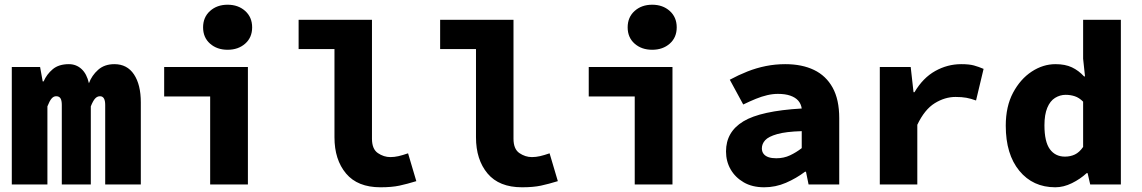

<svg xmlns="http://www.w3.org/2000/svg" viewBox="-20 -782 4840 814"><path d="M30 0V-498H150L161 -437H165Q178 -467 203.5 -488.5Q229 -510 272 -510Q303 -510 325.5 -489.5Q348 -469 357 -429Q369 -462 396 -486Q423 -510 465 -510Q519 -510 548 -466.5Q577 -423 577 -348V0H426V-337Q426 -374 404 -374Q392 -374 383 -364Q374 -354 365 -331V0H242V-337Q242 -356 236.5 -365Q231 -374 218 -374Q207 -374 198.5 -364Q190 -354 181 -331V0Z M871 0V-373H676V-498H1031V0ZM945 -571Q900 -571 870.5 -597Q841 -623 841 -666Q841 -709 870.5 -735.5Q900 -762 945 -762Q990 -762 1019.5 -735.5Q1049 -709 1049 -666Q1049 -623 1019.5 -597Q990 -571 945 -571Z M1593 12Q1496 12 1447 -46.5Q1398 -105 1398 -200V-574H1246V-698H1557V-194Q1557 -150 1582 -133Q1607 -116 1635 -116Q1652 -116 1669.5 -120Q1687 -124 1710 -132L1745 -14Q1706 -2 1673.5 5Q1641 12 1593 12Z M2193 12Q2096 12 2047 -46.5Q1998 -105 1998 -200V-574H1846V-698H2157V-194Q2157 -150 2182 -133Q2207 -116 2235 -116Q2252 -116 2269.5 -120Q2287 -124 2310 -132L2345 -14Q2306 -2 2273.5 5Q2241 12 2193 12Z M2671 0V-373H2476V-498H2831V0ZM2745 -571Q2700 -571 2670.5 -597Q2641 -623 2641 -666Q2641 -709 2670.5 -735.5Q2700 -762 2745 -762Q2790 -762 2819.5 -735.5Q2849 -709 2849 -666Q2849 -623 2819.5 -597Q2790 -571 2745 -571Z M3220 12Q3169 12 3133 -9Q3097 -30 3077.5 -64Q3058 -98 3058 -140Q3058 -223 3131.5 -267.5Q3205 -312 3379 -322Q3376 -342 3364 -355.5Q3352 -369 3330.5 -376.5Q3309 -384 3278 -384Q3256 -384 3232.5 -378.5Q3209 -373 3184.5 -363Q3160 -353 3131 -339L3074 -444Q3111 -464 3149 -479Q3187 -494 3227 -502Q3267 -510 3309 -510Q3380 -510 3431 -485.5Q3482 -461 3510 -410.5Q3538 -360 3538 -281V0H3408L3397 -54H3393Q3356 -26 3312 -7Q3268 12 3220 12ZM3271 -111Q3303 -111 3329.5 -123.5Q3356 -136 3379 -154V-226Q3312 -224 3275 -213.5Q3238 -203 3224 -187.5Q3210 -172 3210 -153Q3210 -139 3217.5 -129.5Q3225 -120 3238.5 -115.5Q3252 -111 3271 -111Z M3710 0V-498H3841L3853 -391H3857Q3893 -452 3945 -481Q3997 -510 4055 -510Q4089 -510 4109 -504.5Q4129 -499 4150 -490L4118 -356Q4096 -364 4077 -367.5Q4058 -371 4031 -371Q3986 -371 3943 -344.5Q3900 -318 3869 -253V0Z M4454 12Q4359 12 4301.5 -58Q4244 -128 4244 -249Q4244 -331 4275 -389Q4306 -447 4354 -478.5Q4402 -510 4455 -510Q4496 -510 4524.5 -496.5Q4553 -483 4576 -458H4580L4572 -533V-698H4732V0H4602L4591 -48H4587Q4560 -23 4524.5 -5.5Q4489 12 4454 12ZM4495 -118Q4518 -118 4537 -127Q4556 -136 4572 -159V-351Q4555 -368 4536.5 -374Q4518 -380 4498 -380Q4474 -380 4453 -367Q4432 -354 4420 -325Q4408 -296 4408 -251Q4408 -181 4431 -149.5Q4454 -118 4495 -118Z"/></svg>

Font: Source Code Pro ExtraBold
Style: Regular
Weight: 800
Monospace: yes
Designer: Paul D. Hunt, Teo Tuominen
Foundry: Adobe Systems Incorporated
Version: Version 1.018;hotconv 1.0.116;makeotfexe 2.5.65601